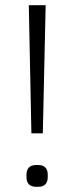

<svg xmlns="http://www.w3.org/2000/svg" viewBox="-20 -720 286 740"><path d="M91 -700H156L145 -206H101ZM82 -38V-46Q82 -84 120 -84H127Q164 -84 164 -46V-38Q164 0 127 0H120Q82 0 82 -38Z"/></svg>

Font: Krub Light
Style: Regular
Weight: 300
Designer: Ekaluck Peanpanawate
Foundry: Cadson Demak Co.,Ltd.
Version: Version 1.000; ttfautohint (v1.6)